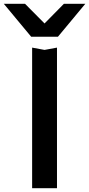

<svg xmlns="http://www.w3.org/2000/svg" viewBox="-99 -819 466 1004"><path d="M69 -570 134 -558 199 -570V165H69ZM204 -627H64L-79 -799H32L162 -668H106L235 -799H347Z"/></svg>

Font: Unbounded
Style: Regular
Weight: 400
Designer: Luke Prowse, Jean-Baptiste Morizot, Fátima Lázaro, Florian Runge
Foundry: NaN
Version: Version 1.701;gftools[0.9.28.dev5+ged2979d]